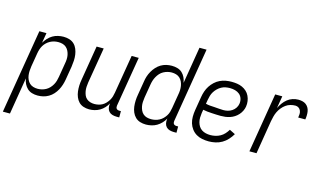

<svg xmlns="http://www.w3.org/2000/svg" viewBox="-130 -1070 2735 1620"><g transform="rotate(15 1237.0 -260.0)"><path d="M-26 215 96 -520H158L143 -432Q156 -454 173.5 -473Q191 -492 212.5 -504.5Q234 -517 258.5 -522.5Q283 -528 306 -528Q333 -528 357.5 -520.5Q382 -513 399.5 -496Q417 -479 426.5 -455.5Q436 -432 439.5 -407Q443 -382 441.5 -355.5Q440 -329 436 -302L416 -182Q412 -159 404.5 -135.5Q397 -112 385 -90Q373 -68 355.5 -48.5Q338 -29 315.5 -16Q293 -3 269 2.5Q245 8 221 8Q195 8 171.5 1Q148 -6 131 -22Q114 -38 103.5 -59.5Q93 -81 89 -106L36 215ZM207 -47Q225 -47 243.5 -51.5Q262 -56 279 -65.5Q296 -75 309.5 -89.5Q323 -104 332.5 -121Q342 -138 347 -155.5Q352 -173 355 -191L375 -311Q379 -331 380 -350.5Q381 -370 377.5 -388Q374 -406 366 -422.5Q358 -439 344.5 -451Q331 -463 313 -468Q295 -473 275 -473Q257 -473 239.5 -469Q222 -465 205 -456Q188 -447 174 -433.5Q160 -420 150.5 -404Q141 -388 135.5 -370.5Q130 -353 127 -335L107 -215Q104 -195 103 -175.5Q102 -156 104.5 -137Q107 -118 115 -100.5Q123 -83 136.5 -70.5Q150 -58 168.5 -52.5Q187 -47 207 -47Z M671 8Q645 8 621 0Q597 -8 580.5 -25Q564 -42 554.5 -65.5Q545 -89 542 -114Q539 -139 540 -165Q541 -191 546 -218L596 -520H658L606 -209Q603 -189 602 -170Q601 -151 604 -133Q607 -115 614 -98Q621 -81 634.5 -69.5Q648 -58 665.5 -52.5Q683 -47 702 -47Q720 -47 738 -51Q756 -55 772 -64Q788 -73 801 -87Q814 -101 823.5 -117Q833 -133 838 -150Q843 -167 846 -185L902 -520H964L891 -83Q890 -76 891 -69Q892 -62 896 -57Q900 -52 906.5 -49.5Q913 -47 921 -47H935V8H912Q893 8 875 3Q857 -2 845 -15Q833 -28 829.5 -46Q826 -64 829 -83L830 -87Q818 -65 801 -46.5Q784 -28 762.5 -15.5Q741 -3 717.5 2.5Q694 8 671 8Z M1167 8Q1140 8 1116 0.5Q1092 -7 1074.5 -24Q1057 -41 1047 -64.5Q1037 -88 1034 -113Q1031 -138 1032 -164.5Q1033 -191 1038 -218L1058 -338Q1061 -361 1068.5 -384.5Q1076 -408 1088.5 -430Q1101 -452 1118.5 -471.5Q1136 -491 1158 -504Q1180 -517 1204 -522.5Q1228 -528 1252 -528Q1278 -528 1302 -521Q1326 -514 1343 -498Q1360 -482 1370 -460.5Q1380 -439 1384 -414L1437 -735H1499L1391 -83Q1390 -76 1391 -69Q1392 -62 1396 -57Q1400 -52 1406.5 -49.5Q1413 -47 1421 -47H1435V8H1412Q1393 8 1375 3Q1357 -2 1345 -15Q1333 -28 1329.5 -46Q1326 -64 1329 -83L1330 -88Q1318 -66 1300 -47Q1282 -28 1260.5 -15.5Q1239 -3 1214.5 2.5Q1190 8 1167 8ZM1198 -47Q1216 -47 1234 -51Q1252 -55 1269 -64Q1286 -73 1299.5 -86.5Q1313 -100 1323 -116Q1333 -132 1338 -149.5Q1343 -167 1346 -185L1366 -305Q1370 -325 1371 -344.5Q1372 -364 1369 -383Q1366 -402 1358 -419.5Q1350 -437 1336.5 -449.5Q1323 -462 1304.5 -467.5Q1286 -473 1266 -473Q1248 -473 1230 -468.5Q1212 -464 1194.5 -454.5Q1177 -445 1164 -430.5Q1151 -416 1141.5 -399Q1132 -382 1126.5 -364.5Q1121 -347 1118 -329L1098 -209Q1095 -189 1094 -169.5Q1093 -150 1096.5 -132Q1100 -114 1107.5 -97.5Q1115 -81 1128.5 -69Q1142 -57 1160 -52Q1178 -47 1198 -47Z M1716 8Q1686 8 1658 2.5Q1630 -3 1606.5 -17Q1583 -31 1566 -53.5Q1549 -76 1541 -102.5Q1533 -129 1533 -158.5Q1533 -188 1538 -218L1558 -338Q1562 -363 1570.5 -388Q1579 -413 1593.5 -435.5Q1608 -458 1628.5 -477Q1649 -496 1673.5 -507.5Q1698 -519 1723.5 -523.5Q1749 -528 1774 -528Q1798 -528 1822 -524.5Q1846 -521 1867 -511.5Q1888 -502 1905 -486.5Q1922 -471 1932 -450Q1942 -429 1945.5 -405.5Q1949 -382 1945 -357Q1942 -338 1932.5 -318.5Q1923 -299 1908.5 -283Q1894 -267 1876 -255.5Q1858 -244 1838 -237.5Q1818 -231 1798 -228.5Q1778 -226 1758 -226Q1738 -226 1718.5 -227Q1699 -228 1679.5 -229Q1660 -230 1640.5 -232Q1621 -234 1603 -238L1598 -209Q1595 -188 1594.5 -167.5Q1594 -147 1599 -128Q1604 -109 1614 -93Q1624 -77 1640 -66.5Q1656 -56 1675.5 -51.5Q1695 -47 1716 -47Q1737 -47 1759 -52Q1781 -57 1801 -68Q1821 -79 1836.5 -96Q1852 -113 1864 -133L1914 -108Q1899 -82 1878 -59Q1857 -36 1830.5 -20.5Q1804 -5 1774 1.5Q1744 8 1716 8ZM1767 -279Q1786 -279 1805 -283.5Q1824 -288 1841.5 -299.5Q1859 -311 1870.5 -328.5Q1882 -346 1885 -365Q1889 -389 1882 -411Q1875 -433 1858.5 -447Q1842 -461 1820 -467Q1798 -473 1774 -473Q1756 -473 1737 -469.5Q1718 -466 1700.5 -456.5Q1683 -447 1668 -432.5Q1653 -418 1642.5 -401Q1632 -384 1626.5 -365.5Q1621 -347 1618 -329L1612 -293Q1630 -288 1649.5 -286.5Q1669 -285 1689 -284Q1709 -283 1728 -281Q1747 -279 1767 -279Z M2070 0 2156 -520H2218L2200 -413Q2211 -436 2226.5 -457.5Q2242 -479 2262.5 -495.5Q2283 -512 2308 -520Q2333 -528 2357 -528Q2375 -528 2392.5 -524Q2410 -520 2423.5 -510Q2437 -500 2445.5 -485.5Q2454 -471 2457 -454Q2460 -437 2459.5 -418.5Q2459 -400 2456 -382H2394Q2397 -398 2397.5 -413.5Q2398 -429 2392 -443Q2386 -457 2373.5 -465Q2361 -473 2346 -473Q2324 -473 2302.5 -467Q2281 -461 2262.5 -447.5Q2244 -434 2229 -415.5Q2214 -397 2204.5 -377Q2195 -357 2189.5 -335.5Q2184 -314 2180 -293L2132 0Z"/></g></svg>

Font: Iosevka Curly Light
Style: Italic
Weight: 300
Italic angle: -9°
Monospace: yes
Designer: Belleve Invis
Foundry: Belleve Invis
Version: Version 22.1.2; ttfautohint (v1.8.4)